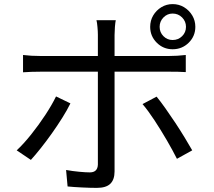

<svg xmlns="http://www.w3.org/2000/svg" viewBox="-20 -869 1040 932"><path d="M754.9 -738.8Q754.9 -711.9 773.4 -693.4Q792 -674.8 817.9 -674.8Q845.2 -674.8 864 -693.4Q882.8 -711.9 882.8 -738.8Q882.8 -765.1 864 -784.2Q845.2 -803.2 817.9 -803.2Q792 -803.2 773.4 -784.2Q754.9 -765.1 754.9 -738.8ZM709 -738.8Q709 -769 723.6 -793.9Q738.3 -818.8 763.2 -834Q788.1 -849.1 817.9 -849.1Q848.6 -849.1 873.5 -834Q898.4 -818.8 913.3 -793.9Q928.2 -769 928.2 -738.8Q928.2 -693.4 896 -661.6Q863.8 -629.9 817.9 -629.9Q772.9 -629.9 741 -661.6Q709 -693.4 709 -738.8ZM321.8 -367.2Q306.2 -335 282.2 -296.9Q258.3 -258.8 231.2 -220.7Q204.1 -182.6 177.5 -149.2Q150.9 -115.7 129.9 -92.8L61 -139.2Q94.2 -169.9 131.1 -216.1Q168 -262.2 200.2 -311.3Q232.4 -360.4 252 -400.9ZM740.2 -399.9Q759.8 -376 783.4 -342.5Q807.1 -309.1 831.3 -272.5Q855.5 -235.8 876.7 -200.9Q897.9 -166 913.1 -139.2L838.9 -98.1Q819.3 -137.2 790.3 -187.3Q761.2 -237.3 730 -284.9Q698.7 -332.5 671.9 -363.8ZM91.8 -602.1Q112.8 -599.6 132.8 -598.4Q152.8 -597.2 176.8 -597.2H455.1V-700.2Q455.1 -716.3 453.1 -738Q451.2 -759.8 448.2 -771H542Q539.6 -760.7 537.8 -738Q536.1 -715.3 536.1 -699.2V-597.2H799.8Q840.3 -597.2 881.8 -602.1V-519Q861.8 -520.5 840.3 -520.8Q818.8 -521 800.8 -521H536.1V-514.2Q536.1 -489.3 536.1 -440.4Q536.1 -391.6 536.1 -331.3Q536.1 -271 536.1 -211.7Q536.1 -152.3 536.1 -105.2Q536.1 -58.1 536.1 -37.1Q536.1 2.9 515.6 22.9Q495.1 43 450.2 43Q418.5 43 378.2 41Q337.9 39.1 308.1 36.1L300.8 -43.9Q333 -38.1 364.7 -35.2Q396.5 -32.2 416 -32.2Q453.6 -32.2 455.1 -69.8Q455.1 -84 455.1 -118.2Q455.1 -152.3 455.1 -198.5Q455.1 -244.6 455.1 -294.7Q455.1 -344.7 455.1 -390.1Q455.1 -435.5 455.1 -468.8Q455.1 -502 455.1 -514.2V-521H176.8Q132.3 -521 91.8 -518.1Z"/></svg>

Font: Source Han Sans CN
Style: Regular
Weight: 400
Designer: Ryoko NISHIZUKA  (kana, bopomofo & ideographs); Paul D. Hunt (Latin, Greek & Cyrillic); Sandoll Communications , Soo-you
Foundry: Adobe
Version: Version 2.004;hotconv 1.0.118;makeotfexe 2.5.65603